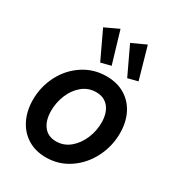

<svg xmlns="http://www.w3.org/2000/svg" viewBox="-188 -900 939 1023"><g transform="rotate(30 282.0 -389.0)"><path d="M37.1 -224.6Q37.1 -304.7 73 -374.8Q108.9 -444.8 172.9 -486.8Q236.8 -528.8 315.9 -528.8Q380.9 -528.8 429 -499.8Q477.1 -470.7 502.7 -419.2Q528.3 -367.7 528.3 -300.8Q528.3 -220.7 492.2 -149.7Q456.1 -78.6 392.3 -35.4Q328.6 7.8 249.5 7.8Q185.1 7.8 137 -22Q88.9 -51.8 63 -104.7Q37.1 -157.7 37.1 -224.6ZM415 -300.3Q415 -358.9 387.5 -393.3Q359.9 -427.7 309.6 -427.7Q262.2 -427.7 225.8 -397.9Q189.5 -368.2 169.9 -320.6Q150.4 -272.9 150.4 -222.2Q150.4 -163.1 177.2 -128.2Q204.1 -93.3 254.4 -93.3Q301.3 -93.3 337.9 -123.5Q374.5 -153.8 394.8 -201.7Q415 -249.5 415 -300.3ZM168 -745.1 252.4 -784.7 310.1 -590.3 248.5 -574.7ZM334 -745.1 420.4 -784.7 475.6 -590.3 414.6 -574.7Z"/></g></svg>

Font: Reddit Sans Vanilla SemiBold
Style: Italic
Weight: 600
Italic angle: -11.25°
Designer: Stephen Hutchings
Version: Version 1.013